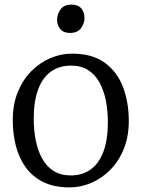

<svg xmlns="http://www.w3.org/2000/svg" viewBox="-20 -803 615 834"><path d="M35.5 -281Q35.5 -349.5 57.2 -403Q79 -456.5 116 -493.8Q153 -531 198.8 -550.5Q244.5 -570 292.5 -570Q382 -570 436.2 -529.8Q490.5 -489.5 515 -423Q539.5 -356.5 539.5 -278Q539.5 -210 517.8 -156.2Q496 -102.5 459 -65.2Q422 -28 376.2 -8.5Q330.5 11 282.5 11Q215.5 11 168.2 -12.2Q121 -35.5 91.8 -76Q62.5 -116.5 49 -169.2Q35.5 -222 35.5 -281ZM287.5 -41Q338 -41 374 -67Q410 -93 429.2 -144.5Q448.5 -196 448.5 -272Q448.5 -321.5 439.8 -366Q431 -410.5 412.2 -444.8Q393.5 -479 363 -498.5Q332.5 -518 288.5 -518Q237.5 -518 201.2 -492Q165 -466 145.8 -414.8Q126.5 -363.5 126.5 -287Q126.5 -237 135.5 -192.5Q144.5 -148 163.5 -113.8Q182.5 -79.5 213.2 -60.2Q244 -41 287.5 -41ZM283.5 -660Q256 -660 242 -676.5Q228 -693 228 -717.5Q228 -742 243.2 -762.5Q258.5 -783 290.5 -783H291.5Q319 -783 333 -766.5Q347 -750 347 -725.5Q347 -701 331.8 -680.5Q316.5 -660 284.5 -660Z"/></svg>

Font: Merriweather Light 18pt Light
Style: Regular
Weight: 300
Version: Version 2.100